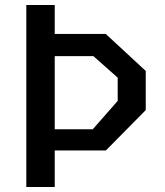

<svg xmlns="http://www.w3.org/2000/svg" viewBox="-20 -750 660 770"><path d="M85.5 0H199.5V-146.5H404.5L564.5 -308.5V-465.5L404 -614H199.5V-730H85.5ZM199.5 -231.5V-525H354.5L452 -438.5V-345.5L352 -231.5Z"/></svg>

Font: Monaspace Krypton Medium
Style: Regular
Weight: 500
Designer: Riley Cran & the Lettermatic Team
Foundry: Lettermatic
Version: Version 1.101 (Monaspace Krypton)